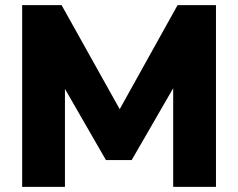

<svg xmlns="http://www.w3.org/2000/svg" viewBox="-20 -725 924 745"><path d="M66 0V-705H219L462 -270H427L669 -705H818V0H652V-419H673L491 -104H391L209 -420H232V0Z"/></svg>

Font: Nunito Sans 12pt ExtraLight Black
Style: Regular
Weight: 900
Version: Version 3.101;gftools[0.9.27]